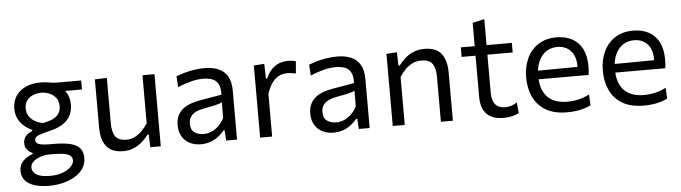

<svg xmlns="http://www.w3.org/2000/svg" viewBox="-51 -894 4668 1316"><g transform="rotate(-5 2283.0 -236.0)"><path d="M244 203.2Q188.6 203.2 151.7 193.1Q114.7 183.1 93.1 166Q71.4 149 62.2 128.1Q53 107.3 53 86Q53 52.3 69.4 29.7Q85.8 7.1 107.8 -5.9Q129.9 -18.8 146.5 -23.8V-31.2Q138.2 -33.7 126 -41.9Q113.9 -50 104.4 -65Q94.9 -79.9 94.9 -103Q94.9 -120.7 101.8 -135.5Q108.7 -150.3 122.5 -161.9Q136.3 -173.5 157.1 -182V-189.4Q145.7 -193.7 127.5 -204.7Q109.4 -215.7 91.2 -234.4Q73 -253.1 60.5 -280.6Q48 -308.2 48 -345.6Q48 -393.9 71.8 -430.4Q95.6 -466.9 139.2 -487.2Q182.8 -507.6 242 -507.6Q265.8 -507.6 283.6 -504.9Q301.4 -502.3 320.3 -499.6Q339.3 -497 367.1 -497H521.4V-435.1Q472 -435.1 425 -435.1Q378.1 -435.1 330.3 -435.1L353.9 -474.2Q397.8 -453 417.3 -418.2Q436.7 -383.4 436.7 -340.2Q436.7 -290.9 416.5 -257.3Q396.3 -223.7 360 -202.9Q323.7 -182.1 275.1 -171Q222.4 -158.7 197 -148.2Q171.7 -137.8 171.7 -117.4Q171.7 -102.9 182.2 -94.9Q192.7 -86.9 215.4 -83.5Q238.2 -80.1 275.3 -80.1H297.1Q366.2 -80.1 410.2 -69.2Q454.2 -58.3 475.4 -33.5Q496.5 -8.7 496.5 32.9Q496.5 76.1 474 108.3Q451.4 140.4 414.1 161.4Q376.7 182.5 332.3 192.8Q287.9 203.2 244 203.2ZM251 135.9Q306.2 135.9 343.3 120.7Q380.4 105.5 399 84.4Q417.7 63.3 417.7 45.6Q417.7 26.5 406.6 14Q395.4 1.6 365.3 -4.6Q335.3 -10.9 278.4 -10.9H259.8Q228.2 -10.3 198.2 -0.3Q168.2 9.6 148.8 27.2Q129.5 44.8 129.5 68.3Q129.5 81.3 135.8 93.5Q142.2 105.8 156.3 115.4Q170.4 124.9 193.8 130.4Q217.1 135.9 251 135.9ZM236.4 -229.3Q254.9 -232.7 276.2 -238.9Q297.4 -245.1 316.3 -256.6Q335.2 -268 347.2 -287.1Q359.1 -306.2 359.1 -334.8Q359.1 -371.1 340.4 -393.6Q321.8 -416.1 294.7 -426.7Q267.6 -437.3 242 -437.3Q211.6 -437.3 185.1 -426.6Q158.6 -415.9 142.1 -394.2Q125.7 -372.5 125.7 -339.6Q125.7 -306.7 141.8 -283.6Q157.9 -260.6 183.2 -247.1Q208.5 -233.5 236.4 -229.3Z M767.6 10.9Q688.4 10.9 652 -34.6Q615.6 -80.1 615.6 -166.5Q615.6 -199.4 615.6 -223.7Q615.6 -248 615.6 -271.5Q615.6 -316 615.6 -353.2Q615.6 -390.3 615.6 -424.9Q615.6 -459.5 615.6 -496.2L698.1 -499.3Q698.1 -444.5 698.1 -391.5Q698.1 -338.4 698.1 -279.8V-186.2Q698.1 -126.8 719.5 -96.3Q740.8 -65.7 796.2 -65.7Q828 -65.7 854.6 -79.2Q881.2 -92.8 903.2 -115.3Q925.2 -137.9 943.1 -165.3V-279.8Q943.1 -338.4 943.1 -389.9Q943.1 -441.4 943.1 -496.2H1025.6Q1025.6 -441.4 1025.6 -388.9Q1025.6 -336.4 1025.6 -271.5V-218.8Q1025.6 -157.6 1025.6 -106.4Q1025.6 -55.3 1025.6 0H953.5L950.7 -87.7H941.7Q925.9 -65.2 901.2 -42.4Q876.4 -19.7 843 -4.4Q809.6 10.9 767.6 10.9Z M1302.6 10.2Q1258.1 10.2 1224.5 -7.1Q1190.9 -24.3 1172.1 -56.4Q1153.4 -88.6 1153.4 -133.6Q1153.4 -174.1 1167.8 -201.8Q1182.3 -229.6 1205.9 -247.1Q1229.5 -264.6 1258 -274.4Q1286.5 -284.2 1314.9 -289.1L1470.6 -316.2Q1472.5 -366.4 1457.1 -392.2Q1441.8 -418.1 1414.5 -427.1Q1387.2 -436.1 1353.4 -436.1Q1336.4 -436.1 1316.8 -433.7Q1297.3 -431.2 1275.7 -426Q1254.2 -420.7 1230.2 -412.7Q1206.1 -404.6 1179.7 -393.1L1174.9 -468.6Q1193.2 -476 1215.9 -483Q1238.5 -490 1264.2 -495.6Q1289.9 -501.3 1317.1 -504.4Q1344.2 -507.6 1371.3 -507.6Q1427 -507.6 1467.1 -490.1Q1507.3 -472.7 1528.9 -435Q1550.4 -397.3 1550.4 -337.2Q1550.4 -313.8 1550.4 -278.3Q1550.4 -242.8 1550.4 -211V-146.6Q1550.4 -112.7 1550.4 -77.2Q1550.4 -41.8 1550.4 0H1475.4L1471.2 -70.4H1462.8Q1447.6 -50.3 1424.1 -31.9Q1400.7 -13.4 1369.9 -1.6Q1339.1 10.2 1302.6 10.2ZM1326.5 -58.3Q1353 -58.3 1379.6 -69.3Q1406.1 -80.3 1429.2 -102.2Q1452.3 -124.2 1468.4 -157.1L1468.8 -263.9Q1460.8 -259.4 1447.6 -254.9Q1434.5 -250.5 1408.4 -244.8Q1382.2 -239.1 1335.3 -230.7Q1306.8 -225.5 1284.8 -214.2Q1262.9 -202.8 1250.2 -183.8Q1237.5 -164.7 1237.5 -137Q1237.5 -94 1263.4 -76.1Q1289.2 -58.3 1326.5 -58.3Z M1709.3 0Q1709.3 -55.3 1709.3 -106.4Q1709.3 -157.6 1709.3 -218.8V-268.8Q1709.3 -324 1709.3 -381.4Q1709.3 -438.9 1709.3 -496.2L1781.5 -501.1L1784.2 -399.8H1792.5Q1812.8 -445.3 1839.6 -468.6Q1866.4 -491.9 1894 -499.9Q1921.6 -507.8 1944.6 -507.8Q1958.5 -507.8 1972.5 -505.8Q1986.4 -503.8 1998.9 -499.3L1991.5 -416.3Q1975.2 -419.6 1961.8 -421.6Q1948.4 -423.6 1930.8 -423.6Q1916.6 -423.6 1898.2 -419.4Q1879.8 -415.2 1860.6 -401.9Q1841.3 -388.7 1823.5 -362.4Q1805.7 -336.2 1791.9 -292.4V-215.3Q1791.9 -156.8 1791.9 -106Q1791.9 -55.3 1791.9 0Z M2215.1 10.2Q2170.6 10.2 2137 -7.1Q2103.4 -24.3 2084.6 -56.4Q2065.9 -88.6 2065.9 -133.6Q2065.9 -174.1 2080.3 -201.8Q2094.8 -229.6 2118.4 -247.1Q2142 -264.6 2170.5 -274.4Q2199 -284.2 2227.4 -289.1L2383.1 -316.2Q2385 -366.4 2369.6 -392.2Q2354.3 -418.1 2327 -427.1Q2299.7 -436.1 2265.9 -436.1Q2248.9 -436.1 2229.3 -433.7Q2209.8 -431.2 2188.2 -426Q2166.7 -420.7 2142.7 -412.7Q2118.6 -404.6 2092.2 -393.1L2087.4 -468.6Q2105.7 -476 2128.4 -483Q2151 -490 2176.7 -495.6Q2202.4 -501.3 2229.6 -504.4Q2256.7 -507.6 2283.8 -507.6Q2339.5 -507.6 2379.6 -490.1Q2419.8 -472.7 2441.4 -435Q2462.9 -397.3 2462.9 -337.2Q2462.9 -313.8 2462.9 -278.3Q2462.9 -242.8 2462.9 -211V-146.6Q2462.9 -112.7 2462.9 -77.2Q2462.9 -41.8 2462.9 0H2387.9L2383.7 -70.4H2375.3Q2360.1 -50.3 2336.6 -31.9Q2313.2 -13.4 2282.4 -1.6Q2251.6 10.2 2215.1 10.2ZM2239 -58.3Q2265.5 -58.3 2292.1 -69.3Q2318.6 -80.3 2341.7 -102.2Q2364.8 -124.2 2380.9 -157.1L2381.3 -263.9Q2373.3 -259.4 2360.1 -254.9Q2347 -250.5 2320.9 -244.8Q2294.7 -239.1 2247.8 -230.7Q2219.3 -225.5 2197.3 -214.2Q2175.4 -202.8 2162.7 -183.8Q2150 -164.7 2150 -137Q2150 -94 2175.9 -76.1Q2201.7 -58.3 2239 -58.3Z M2621.8 0Q2621.8 -55.3 2621.8 -106.4Q2621.8 -157.6 2621.8 -218.8V-268.8Q2621.8 -324 2621.8 -381.4Q2621.8 -438.9 2621.8 -496.2L2694 -501.1L2696.7 -409.2H2705.7Q2721.6 -431.7 2746.5 -454.5Q2771.4 -477.3 2805.5 -492.5Q2839.7 -507.8 2883.5 -507.8Q2962.7 -507.8 2999.1 -462.4Q3035.5 -417 3035.5 -330.4Q3035.5 -298 3035.5 -273Q3035.5 -248.1 3035.5 -218.8Q3035.5 -159.8 3035.5 -107.5Q3035.5 -55.3 3035.5 0H2953Q2953 -55.3 2953 -107.1Q2953 -159 2953 -215.3V-309.3Q2953 -368.9 2931.8 -399.4Q2910.7 -429.9 2854.9 -429.9Q2821.3 -429.9 2794 -416.4Q2766.6 -402.9 2744.4 -380.3Q2722.2 -357.7 2704.4 -330.2V-215.3Q2704.4 -156.8 2704.4 -106Q2704.4 -55.3 2704.4 0Z M3382.8 10.9Q3333.3 10.9 3298.9 -6.2Q3264.5 -23.4 3246.7 -58.8Q3228.9 -94.2 3228.9 -149.1Q3228.9 -192.6 3228.9 -235.4Q3228.9 -278.2 3228.9 -319.3Q3228.9 -360.3 3228.9 -398.7Q3228.9 -437 3228.9 -471.8Q3228.9 -522.8 3228.9 -566.5Q3228.9 -610.2 3228.9 -657L3310.6 -674.9Q3310.6 -637.8 3310.6 -606.4Q3310.6 -575 3310.6 -543Q3310.6 -510.9 3310.6 -471.8V-168.7Q3310.6 -114.8 3333.2 -87.8Q3355.8 -60.8 3402.9 -60.8Q3421.7 -60.8 3443.5 -67.2Q3465.3 -73.7 3482.6 -86.9L3489.7 -14.5Q3479.3 -7.1 3462.5 -1.3Q3445.7 4.5 3425.1 7.7Q3404.6 10.9 3382.8 10.9ZM3133.3 -430.5V-496.2H3484.6V-430.5Q3434.6 -430.5 3383.7 -430.5Q3332.8 -430.5 3284.8 -430.5H3251.1Z M3821.7 10.8Q3732.7 10.8 3675.1 -23.1Q3617.5 -57 3589.5 -116.1Q3561.5 -175.1 3561.5 -251Q3561.5 -326 3589 -384Q3616.4 -442 3667.9 -474.8Q3719.3 -507.6 3791.1 -507.6Q3853.8 -507.6 3899.2 -483.1Q3944.6 -458.7 3969 -411.2Q3993.5 -363.8 3993.5 -294.6Q3993.5 -276.1 3992.7 -261.3Q3992 -246.4 3989.5 -231.6L3917 -268.2Q3918 -275.8 3918.3 -283.1Q3918.6 -290.5 3918.6 -297.4Q3918.6 -368.1 3883.6 -404.8Q3848.6 -441.5 3792.1 -441.5Q3746.6 -441.5 3713.7 -418.2Q3680.8 -395 3663 -354.1Q3645.1 -313.2 3645.1 -260.6V-249Q3645.1 -191.1 3665.1 -149Q3685 -106.9 3725.8 -84.1Q3766.7 -61.3 3829.5 -61.3Q3853 -61.3 3879.1 -65.1Q3905.3 -69 3931.2 -77.1Q3957.2 -85.2 3980.5 -98.1L3984.1 -23.4Q3965.1 -13.1 3940 -5.4Q3914.9 2.3 3884.8 6.5Q3854.8 10.8 3821.7 10.8ZM3596.1 -231.6V-290.5L3938.8 -293.5L3989.5 -274.4V-231.6Z M4349.2 10.8Q4260.2 10.8 4202.6 -23.1Q4145 -57 4117 -116.1Q4089 -175.1 4089 -251Q4089 -326 4116.5 -384Q4143.9 -442 4195.4 -474.8Q4246.8 -507.6 4318.6 -507.6Q4381.3 -507.6 4426.7 -483.1Q4472.1 -458.7 4496.5 -411.2Q4521 -363.8 4521 -294.6Q4521 -276.1 4520.2 -261.3Q4519.5 -246.4 4517 -231.6L4444.5 -268.2Q4445.5 -275.8 4445.8 -283.1Q4446.1 -290.5 4446.1 -297.4Q4446.1 -368.1 4411.1 -404.8Q4376.1 -441.5 4319.6 -441.5Q4274.1 -441.5 4241.2 -418.2Q4208.3 -395 4190.5 -354.1Q4172.6 -313.2 4172.6 -260.6V-249Q4172.6 -191.1 4192.6 -149Q4212.5 -106.9 4253.3 -84.1Q4294.2 -61.3 4357 -61.3Q4380.5 -61.3 4406.6 -65.1Q4432.8 -69 4458.7 -77.1Q4484.7 -85.2 4508 -98.1L4511.6 -23.4Q4492.6 -13.1 4467.5 -5.4Q4442.4 2.3 4412.3 6.5Q4382.3 10.8 4349.2 10.8ZM4123.6 -231.6V-290.5L4466.3 -293.5L4517 -274.4V-231.6Z"/></g></svg>

Font: Commissioner Thin
Style: Regular
Weight: 100
Designer: Kostas Bartsokas
Foundry: Kostas Bartsokas
Version: Version 1.001;gftools[0.9.23]